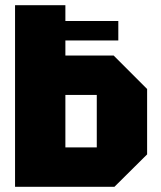

<svg xmlns="http://www.w3.org/2000/svg" viewBox="-20 -720 620 740"><path d="M38 0V-700H232V-639H436V-564H232V-506H418L547 -377V-125L421 0ZM232 -152H353V-354H232Z"/></svg>

Font: Tektur SemiCondensed ExtraBold
Style: Regular
Weight: 800
Width: 4
Designer: Adam Jagosz
Foundry: Adam Jagosz
Version: Version 1.005;gftools[0.9.30]